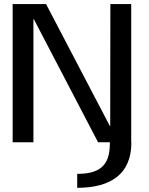

<svg xmlns="http://www.w3.org/2000/svg" viewBox="-20 -695 729 938"><path d="M357.2 222.6Q418.7 222.6 467.8 209.6Q516.8 196.5 551.3 169.4Q585.8 142.3 603.8 100Q621.9 57.7 621.9 0H516.8Q517 34.6 510.6 62.9Q504.1 91.3 486.8 111.8Q469.5 132.3 438.2 143.4Q406.9 154.4 357.2 154.4ZM41.8 0H143.3V-601H145.5L459.1 0H621V-675H519.2L518.4 -79H516.9L205.1 -675H41.8Z"/></svg>

Font: Anybody Thin
Style: Regular
Weight: 100
Designer: Tyler Finck
Foundry: Etcetera Type Company
Version: Version 1.114;gftools[0.9.25]